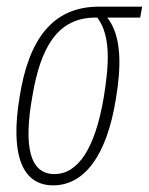

<svg xmlns="http://www.w3.org/2000/svg" viewBox="-20 -548 448 578"><path d="M140 10C232 10 301 -76 329 -251C345 -347 347 -439 303 -495H402L408 -528H278C137 -528 66 -428 39 -256C11 -87 44 10 140 10ZM144 -24C69 -24 51 -108 77 -256C102 -408 155 -495 267 -495H273C316 -438 307 -345 292 -253C266 -101 215 -24 144 -24Z"/></svg>

Font: Noto Sans ExtraCondensed ExtraLight
Style: Italic
Weight: 200
Width: 2
Italic angle: -12°
Designer: Monotype Design Team
Foundry: Monotype Imaging Inc.
Version: Version 2.013